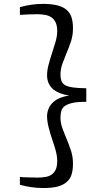

<svg xmlns="http://www.w3.org/2000/svg" viewBox="-20 -824 541 980"><path d="M352.5 11.7Q352.5 42 345.7 65.4Q338.9 88.9 321.3 104Q304.2 120.1 275.4 127.9Q246.6 135.7 202.1 135.7Q168.5 135.7 139.2 131.3Q109.9 127 81.5 119.1V79.1Q84.5 80.1 97.2 80.6Q109.9 81.1 125 81.5Q140.1 82 153.3 82Q166.5 82 169.9 82.5Q193.4 82.5 212.4 79.1Q231 76.2 244.6 66.4Q257.8 56.6 265.1 40Q272 23.4 272 -2.9Q272 -27.3 264.2 -55.7Q256.3 -84 246.1 -113.3Q236.3 -142.6 228.5 -172.9Q220.7 -202.1 220.2 -229.5Q220.2 -252.9 229 -271.5Q237.3 -290 252.4 -303.2Q267.1 -316.4 288.1 -324.7Q308.6 -333 333 -336.4Q308.6 -339.8 288.1 -347.7Q267.6 -355.5 252.4 -367.2Q237.8 -379.9 229 -397.5Q220.7 -415 220.2 -439Q220.2 -465.8 228.5 -495.6Q236.3 -525.4 246.1 -554.7Q255.9 -584 264.2 -612.8Q272 -641.1 272 -665.5Q272 -691.4 264.6 -708Q257.3 -724.6 244.1 -734.4Q231 -744.1 211.9 -747.6Q193.4 -751.5 169.9 -751.5Q167 -751 154.3 -751Q141.6 -751 126 -750.5Q110.8 -750 97.7 -749Q85 -748 81.5 -748V-787.6Q109.4 -795.4 139.2 -799.8Q168.5 -804.2 202.1 -804.2Q246.1 -803.7 275.4 -795.9Q304.2 -788.1 321.3 -772.5Q338.4 -756.8 345.7 -733.4Q352.5 -710 352.5 -680.2Q352.5 -644.5 342.8 -614.3Q333 -584 320.8 -555.7Q309.1 -527.3 298.8 -499.5Q289.1 -472.2 288.6 -443.8Q288.6 -425.8 293 -412.6Q296.9 -399.4 310.5 -390.6Q324.2 -381.8 350.6 -377.9Q376.5 -374 420.4 -373.5V-304.2Q376.5 -304.7 350.6 -298.8Q324.7 -293 310.5 -282.7Q296.9 -272.5 293 -257.8Q289.1 -243.2 288.6 -224.6Q288.6 -196.3 298.8 -168.9Q308.6 -141.6 320.8 -113.3Q332.5 -85 342.8 -53.7Q352.5 -23.4 352.5 11.7Z"/></svg>

Font: MerriweatherLight
Style: Regular
Weight: 300
Designer: Eben Sorkin ( sorkintype@gmail.com )
Foundry: Eben Sorkin
Version: Version 1.055; ttfautohint (v1.4.1)